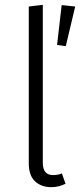

<svg xmlns="http://www.w3.org/2000/svg" viewBox="-20 -763 331 794"><path d="M192 11Q151 11 125 -13Q99 -37 99 -88V-736L157 -743V-90Q157 -39 199 -39Q221 -39 236 -46L251 -3Q223 11 192 11ZM216 -577 235 -742 291 -736 252 -572Z"/></svg>

Font: Trujillo Light
Style: Regular
Weight: 300
Designer: Fira Sans original fonts by bBox Type GmbH, Carrois Corporate GbR, & Edenspiekermann AG / Changes by Cristiano Sobral
Foundry: Fira Sans original fonts by bBox Type GmbH, Carrois Corporate GbR, & Edenspiekermann AG / Changes by Cristiano Sobral
Version: Version 4.301;July 28, 2020;FontCreator 13.0.0.2655 64-bit